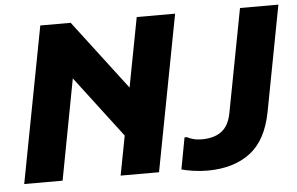

<svg xmlns="http://www.w3.org/2000/svg" viewBox="-51 -795 1366 883"><g transform="rotate(-5 632.0 -354.0)"><path d="M472.4 0 609.6 -720H786.8L649.6 0ZM27.2 0 164.4 -720H304.8L594 -340L554.4 -119.6L253.6 -515.2L300.8 -510L204.4 0ZM872.4 12Q840.6 12 806.6 7Q772.6 2 753.2 -4L780.4 -149.6H791.2Q803.2 -142.9 820 -138.3Q836.8 -133.6 859.6 -133.6Q915.4 -133.6 949.9 -158.9Q984.4 -184.2 995.6 -243L1086.4 -720H1263.6L1171.4 -234.6Q1146.9 -104.1 1070.1 -46.1Q993.3 12 872.4 12Z"/></g></svg>

Font: Kufam
Style: Italic
Weight: 400
Italic angle: -11°
Designer: Artur Schmal
Foundry: Original Type
Version: Version 1.301; ttfautohint (v1.8.3)